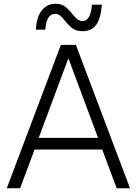

<svg xmlns="http://www.w3.org/2000/svg" viewBox="-20 -1002 728 1022"><path d="M87 0H16L304 -763H384L672 0H601L524 -206H164ZM344 -692 186 -268H502ZM327 -890Q311 -910 300 -919Q289 -928 273 -928Q227 -928 221 -844H171Q174 -910 202 -946Q230 -982 276 -982Q305 -982 324 -968.5Q343 -955 363 -930Q379 -910 391.5 -900Q404 -890 421 -890Q441 -890 454 -913Q467 -936 469 -977H522Q517 -906 492.5 -871Q468 -836 420 -836Q387 -836 367.5 -850Q348 -864 327 -890Z"/></svg>

Font: Open Sauce One Light
Style: Regular
Weight: 300
Designer: Alfredo Marco Pradil
Foundry: Creative Sauce Fz LLC
Version: Version 1.477